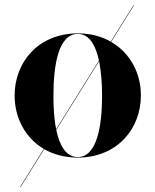

<svg xmlns="http://www.w3.org/2000/svg" viewBox="-20 -599 600 742"><path d="M36.5 -230C36.5 -143.5 77.5 -66 149.5 -23.5L58 123H60L151 -22.5C187 -2 230.5 10 280.5 10C431.5 10 524.5 -100 524.5 -230C524.5 -317 482.5 -395 409.5 -437L498 -579H496L408 -438C372.5 -458.5 329.5 -470 280.5 -470C129.5 -470 36.5 -360 36.5 -230ZM186.5 -230C186.5 -349 206.5 -468 280.5 -468C324.5 -468 349.5 -425 362.5 -365L197 -99.5C189 -138.5 186.5 -184.5 186.5 -230ZM374.5 -230C374.5 -111 354.5 8 280.5 8C235.5 8 210 -36 197.5 -97L363 -362.5C371 -323 374.5 -276.5 374.5 -230Z"/></svg>

Font: Bodoni* 96pt
Style: Bold
Weight: 700
Version: Version 2.3